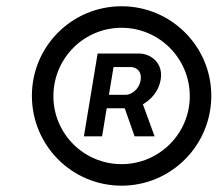

<svg xmlns="http://www.w3.org/2000/svg" viewBox="-20 -757 710 608"><path d="M245.7 -325.3H303.3L317.8 -414.1H375L406.2 -325.3H469.5L432.5 -426.8C458.1 -441.4 482.2 -467.3 488.6 -503.6C498.9 -560.4 453.5 -587.4 421.9 -587.4H289.1ZM81 -453.1C81.3 -296.2 207.7 -169 365.1 -169C521.7 -169 648.8 -296.2 649.1 -453.1C649.5 -610.1 521.7 -737.2 365.1 -737.2C207.7 -737.2 80.6 -610.1 81 -453.1ZM149.1 -453.1C149.5 -572.4 245.4 -669 365.1 -669C484 -669 580.6 -572.4 581 -453.1C581.3 -333.8 484 -237.2 365.1 -237.2C245.4 -237.2 148.8 -333.8 149.1 -453.1ZM324.9 -456.7 339.5 -544.7H394.2C407.3 -544.7 430 -535.5 425.4 -503.6C420.8 -472.3 393.8 -456.7 378.6 -456.7Z"/></svg>

Font: Magic Ui Pro
Style: Italic
Weight: 400
Italic angle: -9.39999°
Designer: Stefan Endress, Andreas Faust
Version: Version 1.000;FEAKit 1.0